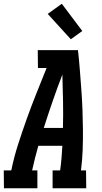

<svg xmlns="http://www.w3.org/2000/svg" viewBox="-49 -1002 544 1022"><path d="M-28 0 -29 -95H11Q25 -164 47 -232.5Q69 -301 93.5 -369.5Q118 -438 145 -505.5Q172 -573 199 -640H153L152 -735H366Q372 -682 376 -629.5Q380 -577 384 -524Q388 -471 390 -417.5Q392 -364 392.5 -310.5Q393 -257 391 -203Q389 -149 382 -95H409L410 0H231V-95H271Q276 -128 278.5 -161Q281 -194 283 -226H155Q146 -194 137.5 -161Q129 -128 122 -95H150V0ZM184 -321H286Q288 -393 286.5 -464Q285 -535 283 -605Q256 -535 231.5 -464Q207 -393 184 -321ZM328 -793 205 -928 280 -982 389 -837Z"/></svg>

Font: Iosevka QP
Style: Bold Italic
Weight: 700
Italic angle: -9°
Designer: Belleve Invis
Foundry: Belleve Invis
Version: Version 20.0.0; ttfautohint (v1.8.4)